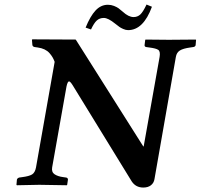

<svg xmlns="http://www.w3.org/2000/svg" viewBox="-20 -822 892 854"><path d="M223.1 -546.9Q218.8 -558.6 213.6 -567.4Q208.5 -576.2 200 -585.9Q191.4 -595.7 178.2 -602.1Q165 -608.4 147.9 -610.8L133.8 -612.8Q125 -614.7 124 -622.1L122.1 -645L124 -647Q277.8 -646 316.9 -646L617.2 -170.9H619.1L689.9 -568.8Q693.8 -592.8 684.3 -599.9Q674.8 -606.9 644 -610.8L629.9 -612.8Q623 -614.3 623 -621.1L626 -645L627.9 -646Q691.9 -645 731 -645L850.1 -646L852.1 -645L850.1 -621.1Q848.6 -614.3 839.8 -612.8L826.2 -610.8Q794.4 -606.4 780 -597.4Q765.6 -588.4 762.2 -568.8L667 -24.9Q664.1 -7.8 651.1 2.2Q638.2 12.2 617.2 12.2Q584 12.2 565.9 -15.1L303.2 -442.9Q292.5 -460 287.1 -460Q280.8 -460 275.9 -438L211.9 -77.1Q208.5 -56.2 223.1 -46.6Q237.8 -37.1 261.2 -34.2L274.9 -32.2Q282.2 -30.3 282.2 -22.9L278.8 0L276.9 2Q190.9 0 154.8 0L55.2 2L53.2 0L55.2 -22.9Q56.2 -28.8 64.9 -32.2L79.1 -34.2Q109.4 -38.1 122.6 -46.1Q135.7 -54.2 140.1 -77.1ZM574.2 -746.1Q591.3 -746.1 603.8 -757.3Q616.2 -768.6 631.8 -801.8L655.8 -792Q617.7 -688 549.8 -688Q539.6 -688 528.1 -693.1Q516.6 -698.2 511 -702.4Q505.4 -706.5 492.2 -716.8Q460.9 -742.2 441.9 -742.2Q422.9 -742.2 410.4 -730.7Q397.9 -719.2 384.8 -690.9L360.8 -699.2Q381.3 -750 405 -775.4Q428.7 -800.8 460 -800.8Q474.1 -800.8 487.1 -795.7Q500 -790.5 507.3 -785.2Q514.6 -779.8 525.9 -770Q551.8 -746.1 574.2 -746.1Z"/></svg>

Font: Linux Libertine
Style: Bold Italic
Weight: 700
Italic angle: -11.5°
Designer: Philipp H. Poll
Foundry: Philipp H. Poll
Version: Version 4.0.5